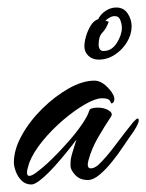

<svg xmlns="http://www.w3.org/2000/svg" viewBox="-20 -481 390 512"><path d="M64 11Q48 11 37.5 0.5Q27 -10 22 -24Q17 -38 17 -48Q17 -82 38 -120Q59 -158 92.5 -191Q126 -224 163 -245Q200 -266 232 -266Q255 -266 278 -235Q280 -232 282.5 -227Q285 -222 285 -217Q285 -208 278 -205Q277 -204 273.5 -211.5Q270 -219 252 -219Q235 -219 207 -203Q179 -187 148.5 -161Q118 -135 93.5 -105Q69 -75 58 -47Q56 -40 54 -33Q52 -26 52 -21Q52 -12 58 -12Q64 -12 74 -19Q95 -34 118 -56.5Q141 -79 162.5 -103.5Q184 -128 199 -150Q214 -172 218 -186Q220 -194 241 -194Q258 -194 270 -186.5Q282 -179 276 -170Q258 -143 241 -113.5Q224 -84 216 -54Q215 -50 214.5 -47Q214 -44 214 -42Q214 -32 222 -32Q231 -32 242 -41Q263 -61 286.5 -92.5Q310 -124 335 -155Q344 -165 347 -165Q350 -165 350 -160Q350 -156 348 -152Q344 -142 337 -131.5Q330 -121 324 -113Q319 -106 307 -88Q295 -70 279 -50Q263 -30 246 -15.5Q229 -1 214 -1Q193 -1 180.5 -14.5Q168 -28 168 -39Q168 -53 169 -58Q171 -68 175.5 -82Q180 -96 184 -109Q176 -98 160 -78Q144 -58 125.5 -37.5Q107 -17 90 -3Q73 11 64 11ZM243 -322Q227 -322 216 -332Q205 -342 205 -358Q205 -369 209.5 -384.5Q214 -400 222 -413Q230 -426 242 -430Q248 -443 261.5 -452Q275 -461 290 -461Q310 -461 320.5 -445Q331 -429 331 -411Q331 -389 318.5 -368.5Q306 -348 286 -335Q266 -322 243 -322ZM256 -345Q278 -345 291.5 -366.5Q305 -388 305 -407Q305 -416 301 -427Q297 -438 286 -438Q279 -438 273 -434.5Q267 -431 261 -426L270 -423Q263 -404 253 -394Q243 -384 243 -362Q243 -355 246 -350Q249 -345 256 -345Z"/></svg>

Font: The Nautigal
Style: Bold
Weight: 700
Designer: Robert E. Leuschke
Foundry: Robert E. Leuschke
Version: Version 1.100; ttfautohint (v1.8.3)